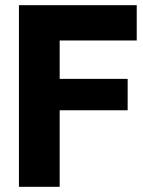

<svg xmlns="http://www.w3.org/2000/svg" viewBox="-20 -720 550 740"><path d="M210 -564V-416H472V-295H210V0H53V-700H507V-564Z"/></svg>

Font: Be Vietnam ExtraBold
Style: Regular
Weight: 800
Designer: Gabriel Lam
Foundry: TypeRant
Version: Version 4.000